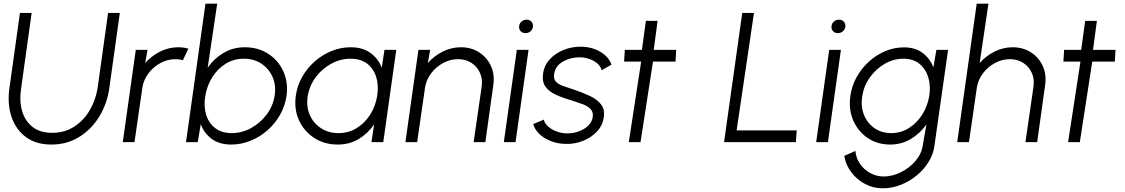

<svg xmlns="http://www.w3.org/2000/svg" viewBox="-20 -770 6092 1040"><path d="M258.5 13Q174.5 13 119.8 -28Q65 -69 42 -138.2Q19 -207.5 31 -292L88 -700H151.5L94.5 -292Q84 -226 99 -171.2Q114 -116.5 155 -83.5Q196 -50.5 262.5 -50.5Q330 -50.5 381.5 -83.8Q433 -117 465.5 -172Q498 -227 508.5 -292L565.5 -700H629L572 -292Q560 -207.5 517.5 -138.2Q475 -69 408.8 -28Q342.5 13 258.5 13Z M645 0 715.5 -500H779L766.5 -428.5Q800 -467 847 -490.5Q894 -514 945 -514Q974.5 -514 1000.5 -506.5L970.5 -443.5Q952 -449.5 930 -449.5Q888 -449.5 849.8 -429Q811.5 -408.5 785 -373.8Q758.5 -339 751.5 -297L708.5 0Z M1306 -514Q1378.5 -514 1433.2 -478.5Q1488 -443 1515 -383Q1542 -323 1532 -250.5Q1524 -196 1497 -148.2Q1470 -100.5 1428.8 -64.2Q1387.5 -28 1337 -7.5Q1286.5 13 1232 13Q1168.5 13 1127 -17.5Q1085.5 -48 1067.5 -97.5L1051 0H987.5L1093 -750H1156.5L1105 -403.5Q1139.5 -453 1191 -483.5Q1242.5 -514 1306 -514ZM1235 -49Q1290.5 -49 1340 -76.2Q1389.5 -103.5 1424 -149.2Q1458.5 -195 1467.5 -250.5Q1476.5 -307 1456.5 -352.8Q1436.5 -398.5 1395.8 -425.2Q1355 -452 1301 -452Q1246 -452 1202 -424.5Q1158 -397 1129.5 -351.2Q1101 -305.5 1092 -250.5Q1082.5 -194.5 1096.5 -148.8Q1110.5 -103 1145.8 -76Q1181 -49 1235 -49Z M2062.5 -500H2126.5L2056 0H1992L2006.5 -96.5Q1973.5 -47.5 1923.2 -17.2Q1873 13 1810 13Q1737 13 1682 -22.8Q1627 -58.5 1599.5 -118.8Q1572 -179 1582.5 -252Q1590 -306.5 1617 -354Q1644 -401.5 1685 -437.5Q1726 -473.5 1776 -493.8Q1826 -514 1880.5 -514Q1944.5 -514 1986.8 -483.2Q2029 -452.5 2048 -403ZM1813 -49Q1868 -49 1912.2 -76.2Q1956.5 -103.5 1985.2 -149.2Q2014 -195 2023 -250Q2032 -306.5 2018 -352.2Q2004 -398 1968.8 -425Q1933.5 -452 1879 -452Q1824 -452 1774.2 -424.8Q1724.5 -397.5 1690.2 -351.8Q1656 -306 1647 -250Q1638 -193.5 1657.8 -148Q1677.5 -102.5 1718.5 -75.8Q1759.5 -49 1813 -49Z M2652 -308.5 2609 0H2545.5L2588.5 -297Q2595.5 -339 2580.5 -373.8Q2565.5 -408.5 2534.2 -429Q2503 -449.5 2461 -449.5Q2419 -449.5 2380.8 -429Q2342.5 -408.5 2316 -373.8Q2289.5 -339 2282.5 -297L2239.5 0H2176L2246.5 -500H2310L2297.5 -428.5Q2331 -467 2378 -490.5Q2425 -514 2476 -514Q2533 -514 2575.8 -486.2Q2618.5 -458.5 2639.5 -412Q2660.5 -365.5 2652 -308.5Z M2779.5 -500H2843L2772.5 0H2709ZM2826.5 -590.5Q2810.5 -590.5 2800.5 -600.8Q2790.5 -611 2792 -627Q2793 -643 2804.8 -653.2Q2816.5 -663.5 2832.5 -663.5Q2848 -663.5 2858 -653.2Q2868 -643 2867 -627Q2865.5 -611 2854 -600.8Q2842.5 -590.5 2826.5 -590.5Z M3044 9.5Q3002.5 9 2965.2 -5.2Q2928 -19.5 2902.2 -43.5Q2876.5 -67.5 2868.5 -98L2925.5 -122Q2930 -101 2949.8 -84Q2969.5 -67 2997 -57.2Q3024.5 -47.5 3053 -47.5Q3084.5 -47.5 3114.2 -58Q3144 -68.5 3164.8 -88Q3185.5 -107.5 3190.5 -134.5Q3195 -163 3179.2 -179.2Q3163.5 -195.5 3136.5 -205.5Q3109.5 -215.5 3081.5 -224.5Q3030 -239 2991.8 -256.5Q2953.5 -274 2934.5 -300.8Q2915.5 -327.5 2921.5 -370.5Q2927.5 -415.5 2957.5 -448.2Q2987.5 -481 3031.5 -499Q3075.5 -517 3123 -517Q3184.5 -517 3230.5 -490.2Q3276.5 -463.5 3292.5 -420L3239 -389.5Q3230.5 -421 3196 -440Q3161.5 -459 3122 -459.5Q3072 -460.5 3030.5 -437.2Q2989 -414 2982 -371.5Q2977 -342.5 2991.2 -327.5Q3005.5 -312.5 3033 -303.2Q3060.5 -294 3095 -282.5Q3139 -267.5 3176.8 -249.5Q3214.5 -231.5 3235.8 -204.2Q3257 -177 3250.5 -135.5Q3244.5 -90.5 3213.5 -57.5Q3182.5 -24.5 3137.5 -6.8Q3092.5 11 3044 9.5Z M3639 -436.5H3517L3449.5 0H3386L3453 -436.5H3360.5L3364.5 -500H3457L3478.5 -657H3542L3521 -500H3643Z M3902 0 4000.5 -700H4064L3970 -63.5H4295.5L4291 0Z M4471.5 -500H4535L4464.5 0H4401ZM4518.5 -590.5Q4502.5 -590.5 4492.5 -600.8Q4482.5 -611 4484 -627Q4485 -643 4496.8 -653.2Q4508.5 -663.5 4524.5 -663.5Q4540 -663.5 4550 -653.2Q4560 -643 4559 -627Q4557.5 -611 4546 -600.8Q4534.5 -590.5 4518.5 -590.5Z M5052 -500H5115.5L5041.5 19.5Q5035.5 66.5 5009.2 108.2Q4983 150 4943.5 182Q4904 214 4856.8 232Q4809.5 250 4762 250Q4710 250 4665.2 226.2Q4620.5 202.5 4590.8 162.5Q4561 122.5 4553 74.5L4613.5 47.5Q4616.5 86 4638.2 117.5Q4660 149 4694 167.5Q4728 186 4766.5 186Q4813 186 4859.2 163.2Q4905.5 140.5 4938.2 102.5Q4971 64.5 4978 19.5L4998 -95.5Q4963.5 -47 4913.2 -17Q4863 13 4802.5 13Q4732.5 13 4680 -22.5Q4627.5 -58 4601.8 -117.8Q4576 -177.5 4586 -250Q4593.5 -304.5 4620 -352.2Q4646.5 -400 4686.5 -436.2Q4726.5 -472.5 4775.2 -493Q4824 -513.5 4876.5 -513.5Q4937 -513.5 4977.2 -483.5Q5017.5 -453.5 5036 -405ZM4807 -49Q4860.5 -49 4904 -76.8Q4947.5 -104.5 4976 -150.2Q5004.5 -196 5013.5 -250Q5022 -305 5008.2 -350.8Q4994.5 -396.5 4960.2 -424.2Q4926 -452 4873 -452Q4820.5 -452 4773 -424.8Q4725.5 -397.5 4692.5 -351.8Q4659.5 -306 4650.5 -250Q4641.5 -194 4659.8 -148.2Q4678 -102.5 4716.8 -75.8Q4755.5 -49 4807 -49Z M5641 -308.5 5598 0H5534.5L5577.5 -297Q5584.5 -339 5569.5 -373.8Q5554.5 -408.5 5523.2 -429Q5492 -449.5 5450 -449.5Q5408 -449.5 5369.8 -429Q5331.5 -408.5 5305 -373.8Q5278.5 -339 5271.5 -297L5228.5 0H5165L5270.5 -750H5334L5286.5 -428.5Q5320 -467 5367 -490.5Q5414 -514 5465 -514Q5522 -514 5564.8 -486.2Q5607.5 -458.5 5628.5 -412Q5649.5 -365.5 5641 -308.5Z M6018.5 -436.5H5896.5L5829 0H5765.5L5832.5 -436.5H5740L5744 -500H5836.5L5858 -657H5921.5L5900.5 -500H6022.5Z"/></svg>

Font: Urbanist Light
Style: Italic
Weight: 300
Italic angle: -8°
Designer: Corey Hu
Foundry: Corey Hu
Version: Version 1.330; ttfautohint (v1.8.4.7-5d5b)